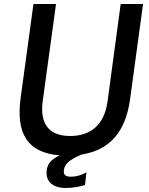

<svg xmlns="http://www.w3.org/2000/svg" viewBox="-20 -762 739 953"><path d="M690 -742H579L514 -260C498 -141 429 -87 328 -87C228 -87 176 -142 192 -260L258 -742H146L82 -273C60 -104 112 -4 276 9C231 30 216 54 212 82C205 137 239 171 307 171C346 171 381 163 402 156L409 93C393 102 367 115 332 115C304 115 295 105 297 84C300 52 326 30 385 5C531 -18 603 -114 625 -265Z"/></svg>

Font: Cheyenne Sans Medium
Style: Italic
Weight: 500
Italic angle: -8.13011°
Designer: The Public Sans project authors (U.S. Web Design System), Libre Franklin designed by Pablo Impallari and Rodrigo Fuenzal
Foundry: The Cheyenne Sans Project Authors
Version: Version 2.007